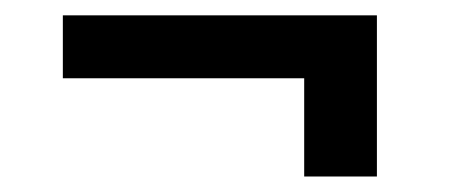

<svg xmlns="http://www.w3.org/2000/svg" viewBox="-20 -412 591 249"><path d="M468.8 -392.1V-183.1H374.5V-310.5H61.5V-392.1Z"/></svg>

Font: Vazirmatn UI FD SemiBold
Style: Regular
Weight: 600
Designer: Saber Rastikerdar
Foundry: Saber Rastikerdar
Version: Version 33.003